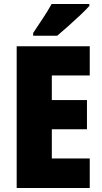

<svg xmlns="http://www.w3.org/2000/svg" viewBox="-20 -947 515 967"><path d="M432 0H64V-714H432V-567H241V-443H418V-296H241V-149H432ZM430 -917Q414 -899 385.5 -872Q357 -845 325.5 -817Q294 -789 268 -767H147V-781Q171 -817 196.5 -855.5Q222 -894 240 -927H430Z"/></svg>

Font: Noto Sans Lao Looped Condensed Black
Style: Regular
Weight: 900
Width: 3
Designer: Mark Frömberg, Ben Mitchell
Foundry: The Fontpad Ltd
Version: Version 1.002; ttfautohint (v1.8.4.7-5d5b)